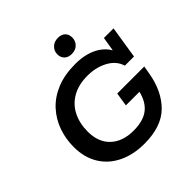

<svg xmlns="http://www.w3.org/2000/svg" viewBox="-202 -930 1100 1100"><g transform="rotate(-45 348.0 -380.0)"><path d="M351 10Q262 10 194 -23Q126 -56 88.5 -117.5Q51 -179 51 -264Q51 -329 72 -388.5Q93 -448 135.5 -494.5Q178 -541 242.5 -567.5Q307 -594 394 -594Q483 -594 544 -556Q581 -532 601 -497L615 -583H693L662 -386H588Q572 -439 518 -468Q464 -497 396 -497Q323 -497 272.5 -468Q222 -439 196 -387.5Q170 -336 170 -269Q170 -183 221 -135Q272 -87 360 -87Q448 -87 492 -129Q527 -162 541 -221H431L444 -304H663L655 -257Q634 -133 562 -61.5Q490 10 351 10ZM421 -648Q392 -648 376 -664Q360 -680 360 -705Q360 -732 379 -751Q398 -770 429 -770Q458 -770 473.5 -754.5Q489 -739 489 -713Q489 -686 470.5 -667Q452 -648 421 -648Z"/></g></svg>

Font: Rokkitt SemiBold SemiBold
Style: Italic
Weight: 600
Italic angle: -9°
Version: Version 3.103